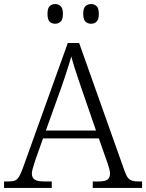

<svg xmlns="http://www.w3.org/2000/svg" viewBox="-22 -926 720 946"><path d="M-2 0V-32H19Q40 -32 51.5 -36.5Q63 -41 71.5 -55Q80 -69 90 -96L312 -714H368L592 -83Q600 -61 608 -50.5Q616 -40 628 -36Q640 -32 661 -32H678V0H435V-32H463Q496 -32 508 -41.5Q520 -51 520 -71Q520 -80 517 -92Q514 -104 510 -116Q506 -128 503 -136L465 -244H190L153 -140Q150 -131 146 -118Q142 -105 138.5 -92.5Q135 -80 135 -71Q135 -51 148.5 -41.5Q162 -32 196 -32H233V0ZM204 -283H451L382 -483Q373 -511 362.5 -540.5Q352 -570 343.5 -598Q335 -626 329 -648Q324 -628 315.5 -602Q307 -576 298 -547.5Q289 -519 279 -492ZM427 -809Q410 -809 399 -819.5Q388 -830 388 -858Q388 -885 399 -895.5Q410 -906 427 -906Q443 -906 454 -895.5Q465 -885 465 -858Q465 -830 454 -819.5Q443 -809 427 -809ZM250 -809Q233 -809 222.5 -819.5Q212 -830 212 -858Q212 -885 222.5 -895.5Q233 -906 250 -906Q266 -906 277 -895.5Q288 -885 288 -858Q288 -830 277 -819.5Q266 -809 250 -809Z"/></svg>

Font: Noto Serif Gujarati Light
Style: Regular
Weight: 300
Version: Version 2.102